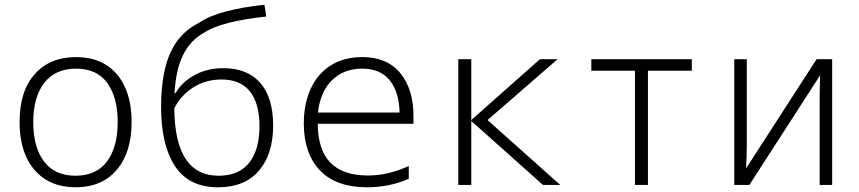

<svg xmlns="http://www.w3.org/2000/svg" viewBox="-20 -784 3640 814"><path d="M63 -267Q63 -398 127.5 -470Q192 -542 302 -542Q414 -542 476 -468.5Q538 -395 538 -267Q538 -138 475 -64Q412 10 301 10Q190 10 126.5 -63.5Q63 -137 63 -267ZM479 -267Q479 -371 435 -432Q391 -493 302 -493Q215 -493 168 -433Q121 -373 121 -266Q121 -160 166.5 -99.5Q212 -39 300 -39Q389 -39 434 -100Q479 -161 479 -267Z M663 -330Q663 -474 702.5 -561Q742 -648 827 -689Q865 -716 936.5 -735Q1008 -754 1101 -764L1109 -714Q918 -693 848 -647Q788 -615 756.5 -551.5Q725 -488 720 -389H724Q752 -437 805.5 -466Q859 -495 927 -495Q1029 -495 1083.5 -432.5Q1138 -370 1138 -252Q1138 -131 1078 -60.5Q1018 10 904 10Q781 10 722 -79.5Q663 -169 663 -330ZM1080 -249Q1080 -347 1039 -397Q998 -447 919 -447Q852 -447 799.5 -413.5Q747 -380 719 -325Q721 -39 907 -39Q993 -39 1036.5 -94Q1080 -149 1080 -249Z M1268 -260Q1268 -343 1297 -407Q1326 -471 1382 -506.5Q1438 -542 1516 -542Q1621 -542 1677 -474Q1733 -406 1733 -292V-259H1327Q1328 -148 1381 -94Q1434 -40 1540 -40Q1585 -40 1626.5 -50Q1668 -60 1713 -80V-26Q1631 10 1537 10Q1404 10 1336 -62Q1268 -134 1268 -260ZM1674 -307Q1672 -395 1632 -444Q1592 -493 1516 -493Q1438 -493 1388 -444.5Q1338 -396 1328 -307Z M1923 -533H1978V-275L2269 -533H2344L2047 -275L2355 0H2282L1978 -271V0H1923Z M2672 -484H2487V-533H2913V-484H2727V0H2672Z M3093 -533H3146V-169Q3146 -120 3143 -70L3442 -533H3508V0H3455V-366Q3455 -401 3457 -465L3157 0H3093Z"/></svg>

Font: Noto Sans Mono UI Light
Style: Regular
Weight: 300
Monospace: yes
Designer: Monotype Design team
Foundry: Monotype Imaging Inc.
Version: Version 1.000